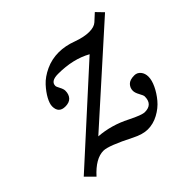

<svg xmlns="http://www.w3.org/2000/svg" viewBox="-172 -608 778 778"><g transform="rotate(-45 217.0 -219.0)"><path d="M422.9 -124Q422.9 -104 410.9 -78.6Q398.9 -53.2 379.4 -29.8Q359.9 -6.3 330.6 9.5Q301.3 25.4 270 25.4Q241.2 25.4 203.6 6.3Q110.8 -41 81.5 -41Q36.6 -41 -12.7 13.7L-49.3 -22.9L318.4 -356.9Q257.3 -391.1 171.9 -391.1Q129.4 -391.1 129.4 -364.3Q129.4 -359.4 137 -345.5Q144.5 -331.5 144.5 -321.8Q144.5 -301.3 133.3 -288.8Q122.1 -276.4 99.1 -276.4Q61.5 -276.4 61.5 -314.9Q61.5 -329.6 73.2 -351.6Q85 -373.5 105.7 -396.2Q126.5 -418.9 161.1 -435.1Q195.8 -451.2 235.4 -451.2Q272.5 -451.2 313 -436Q351.6 -421.9 381.3 -421.9Q409.2 -421.9 423.3 -434.6L454.1 -462.9L482.9 -433.1L107.9 -96.7Q177.2 -91.8 243.2 -58.1Q293.5 -32.7 311 -32.7Q355.5 -32.7 355.5 -78.1Q355.5 -84.5 346.4 -100.6Q337.4 -116.7 337.4 -128.4Q337.4 -144.5 348.6 -156.5Q359.9 -168.5 385.7 -168.5Q401.9 -168.5 412.4 -155.8Q422.9 -143.1 422.9 -124Z"/></g></svg>

Font: Elstob 8pt
Style: Bold Italic
Weight: 700
Italic angle: -20°
Designer: Peter S. Baker
Version: Version 1.015